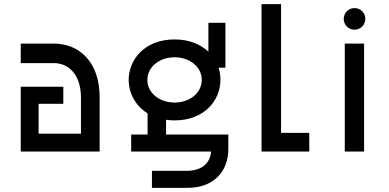

<svg xmlns="http://www.w3.org/2000/svg" viewBox="-20 -730 1875 925"><path d="M370 -260V-86H166V-230H285V-312H80V0H460V-260C461 -428 365 -520 239 -520H80V-426H239C313 -426 370 -368 370 -260Z M690 -345C690 -408 748 -454 821 -454C894 -454 952 -408 952 -345C952 -282 894 -236 821 -236C748 -236 690 -282 690 -345ZM600 -345C600 -283 631 -221 691 -184V-82H612V0H997C993 53 956 93 879 93H712V175H879C1010 177 1080 95 1080 -12V-82H780V-153C793 -151 807 -150 821 -150C965 -150 1042 -247 1042 -345C1042 -365 1039 -385 1033 -404H1066V-620H984V-481C947 -516 892 -540 821 -540C677 -540 600 -443 600 -345Z M1470 0V-90H1334V-710H1240V0Z M1641 0H1734V-520H1641ZM1636 -639C1636 -610 1659 -587 1688 -587C1717 -587 1740 -610 1740 -639C1740 -668 1717 -691 1688 -691C1659 -691 1636 -668 1636 -639Z"/></svg>

Font: Grotesk 02 Mince
Style: Bold
Weight: 400
Designer: Frank Adebiaye, contributions by Jérémy Landes, Ariel Martín Pérez
Foundry: Velvetyne Type Foundry
Version: Version 3.000;Glyphs 3.1.2 (3150)